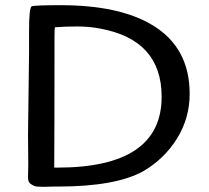

<svg xmlns="http://www.w3.org/2000/svg" viewBox="-20 -720 806 740"><path d="M88 -200 92 -520V-600Q92 -691 102 -695.5Q112 -700 214 -700Q439 -700 566 -624Q711 -538 711 -358Q711 -265 662.5 -186.5Q614 -108 532 -60Q425 -1 204 -1Q196 -1 189 -1L148 0Q120 0 113 -3Q106 -6 100 -10Q88 -16 88 -36L89 -87ZM190 -517Q190 -216 189 -74Q195 -74 201 -74Q603 -74 603 -347Q603 -567 365 -610Q324 -618 278 -618Q232 -618 192 -615Q190 -611 190 -576Z"/></svg>

Font: Cagliostro
Style: Regular
Weight: 400
Designer: Matthew Desmond
Foundry: Matthew Desmond
Version: Version